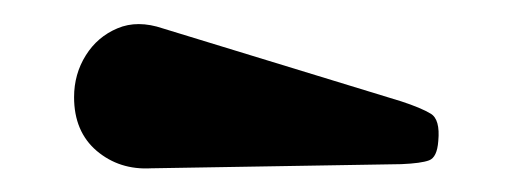

<svg xmlns="http://www.w3.org/2000/svg" viewBox="-20 -837 435 162"><path d="M107.5 -695 318.7 -698.5Q335.3 -699.2 342 -701.7Q348.8 -704.2 349.8 -718Q351.5 -736.3 343.4 -741.1Q335.3 -746 318.5 -751.5L117.5 -813Q96 -820.3 79.1 -813.1Q62.2 -806 52.4 -790.3Q42.5 -774.5 42.5 -755Q42.5 -726 61.6 -709.7Q80.8 -693.5 107.5 -695Z"/></svg>

Font: Besley
Style: Regular
Weight: 400
Designer: Owen Earl
Foundry: indestructible type*
Version: Version 4.000